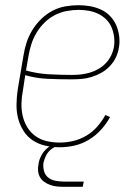

<svg xmlns="http://www.w3.org/2000/svg" viewBox="-20 -558 540 738"><path d="M209 8Q181 8 154.5 2Q128 -4 106 -18.5Q84 -33 70 -55.5Q56 -78 49.5 -103.5Q43 -129 43.5 -157Q44 -185 48 -213L70 -343Q74 -369 82 -394Q90 -419 104 -442Q118 -465 138 -484.5Q158 -504 181.5 -516.5Q205 -529 231 -533.5Q257 -538 282 -538Q305 -538 327 -534Q349 -530 368.5 -521Q388 -512 403 -496.5Q418 -481 426.5 -461.5Q435 -442 438 -419.5Q441 -397 437 -375Q434 -355 425 -336.5Q416 -318 401.5 -303Q387 -288 369 -278Q351 -268 331.5 -262Q312 -256 292 -254.5Q272 -253 253 -253Q208 -253 163.5 -255Q119 -257 77 -269L68 -210Q63 -185 62.5 -160Q62 -135 67.5 -111.5Q73 -88 85.5 -68Q98 -48 117 -34.5Q136 -21 160 -15.5Q184 -10 209 -10Q235 -10 261 -16Q287 -22 311 -36Q335 -50 353.5 -71Q372 -92 385 -116L403 -108Q389 -82 368 -59Q347 -36 321 -20.5Q295 -5 266.5 1.5Q238 8 209 8ZM258 -270Q275 -270 292 -272Q309 -274 326 -279Q343 -284 358.5 -293Q374 -302 386.5 -315Q399 -328 407 -344.5Q415 -361 418 -378Q421 -397 418.5 -416.5Q416 -436 408.5 -453.5Q401 -471 387.5 -484Q374 -497 357.5 -505Q341 -513 321.5 -516.5Q302 -520 282 -520Q259 -520 235.5 -515.5Q212 -511 190 -499.5Q168 -488 150 -470Q132 -452 119.5 -430.5Q107 -409 100 -386.5Q93 -364 89 -340L80 -287Q123 -275 168 -272.5Q213 -270 258 -270ZM223 160Q210 160 197 158.5Q184 157 172 152.5Q160 148 150 141Q140 134 134 123.5Q128 113 126.5 100Q125 87 128 73Q130 57 138.5 40.5Q147 24 161 12Q175 0 192 -5Q209 -10 226 -10L225 0Q211 0 197.5 4.5Q184 9 173 19Q162 29 156 42Q150 55 147 68Q145 85 149.5 100.5Q154 116 166 125Q178 134 194 137Q210 140 227 140H302L298 160Z"/></svg>

Font: Iosevka Slab Thin
Style: Italic
Weight: 100
Italic angle: -9°
Monospace: yes
Designer: Belleve Invis
Foundry: Belleve Invis
Version: Version 11.1.1; ttfautohint (v1.8.3)